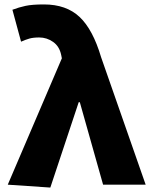

<svg xmlns="http://www.w3.org/2000/svg" viewBox="-20 -833 680 866"><path d="M207 13 15 0 259 -570 256 -585Q248 -624 219.5 -644Q191 -664 157 -664Q130 -664 112.5 -659Q95 -654 75 -645L36 -789Q65 -800 95 -806.5Q125 -813 178 -813Q279 -813 339 -756.5Q399 -700 436 -575L637 0H445L340 -372H335Z"/></svg>

Font: Source Han Sans CN Heavy
Style: Regular
Weight: 900
Designer: Ryoko NISHIZUKA 西塚涼子 (kana, bopomofo & ideographs); Paul D. Hunt (Latin, Greek & Cyrillic); Sandoll Communications 산돌커뮤니
Foundry: Adobe
Version: Version 2.000;hotconv 1.0.107;makeotfexe 2.5.65593